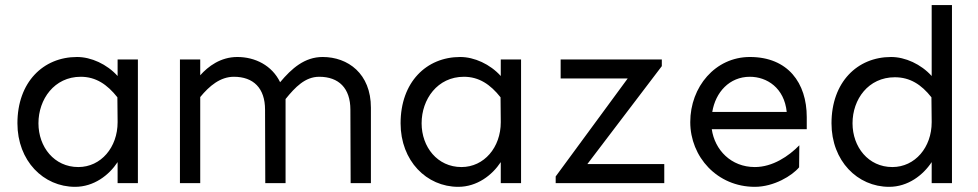

<svg xmlns="http://www.w3.org/2000/svg" viewBox="-20 -723 3861 758"><path d="M298.8 -419.9C358.4 -419.9 403.3 -389.6 443.4 -338.9L444.3 -245.1V-240.2C444.3 -141.6 378.9 -63.5 289.1 -63.5C194.3 -63.5 131.8 -142.6 131.8 -236.3C131.8 -331.1 194.3 -419.9 298.8 -419.9ZM284.2 -498C150.4 -498 48.8 -398.4 48.8 -236.3C48.8 -87.9 151.4 14.6 276.4 14.6C350.6 14.6 410.2 -31.2 444.3 -83V0H524.4V-488.3H444.3V-422.9C402.3 -469.7 339.8 -498 284.2 -498Z M690.4 -488.3V0H770.5V-339.8C806.6 -383.8 849.6 -419.9 903.3 -419.9C980.5 -419.9 1026.4 -375 1026.4 -290L1027.3 0H1107.4V-332C1145.5 -378.9 1184.6 -419.9 1240.2 -419.9C1317.4 -419.9 1363.3 -375 1363.3 -290L1364.3 0H1444.3V-297.9C1444.3 -432.6 1353.5 -498 1253.9 -498C1182.6 -498 1131.8 -453.1 1085.9 -398.4C1053.7 -464.8 987.3 -498 917 -498C850.6 -498 801.8 -460.9 770.5 -425.8V-488.3Z M1811.5 -419.9C1871.1 -419.9 1916 -389.6 1956.1 -338.9L1957 -245.1V-240.2C1957 -141.6 1891.6 -63.5 1801.8 -63.5C1707 -63.5 1644.5 -142.6 1644.5 -236.3C1644.5 -331.1 1707 -419.9 1811.5 -419.9ZM1796.9 -498C1663.1 -498 1561.5 -398.4 1561.5 -236.3C1561.5 -87.9 1664.1 14.6 1789.1 14.6C1863.3 14.6 1922.9 -31.2 1957 -83V0H2037.1V-488.3H1957V-422.9C1915 -469.7 1852.5 -498 1796.9 -498Z M2193.4 -488.3V-413.1H2458L2173.8 -26.4V0H2602.5V-75.2H2298.8L2592.8 -461.9V-488.3Z M2940.4 -419.9C3007.8 -419.9 3076.2 -376 3085.9 -281.2H2792C2804.7 -358.4 2859.4 -419.9 2940.4 -419.9ZM2940.4 -498C2803.7 -498 2705.1 -379.9 2705.1 -241.2C2705.1 -103.5 2811.5 14.6 2960 14.6C3035.2 14.6 3107.4 -29.3 3134.8 -62.5L3135.7 -149.4C3093.8 -106.4 3030.3 -63.5 2960 -63.5C2866.2 -63.5 2801.8 -130.9 2790 -212.9H3165V-260.7C3165 -395.5 3090.8 -498 2940.4 -498Z M3512.7 -418C3572.3 -418 3617.2 -389.6 3657.2 -338.9L3658.2 -245.1V-240.2C3658.2 -141.6 3592.8 -63.5 3502.9 -63.5C3408.2 -63.5 3345.7 -142.6 3345.7 -236.3C3345.7 -331.1 3408.2 -418 3512.7 -418ZM3658.2 -422.9C3616.2 -469.7 3553.7 -498 3498 -498C3364.3 -498 3262.7 -398.4 3262.7 -236.3C3262.7 -87.9 3365.2 14.6 3490.2 14.6C3564.5 14.6 3624 -31.2 3658.2 -83V0H3738.3V-703.1H3658.2Z"/></svg>

Font: Sen-gleads
Style: Regular
Weight: 400
Designer: Kosal Sen, Philatype
Foundry: Philatype
Version: Version 1.004; ttfautohint (v1.8.3)